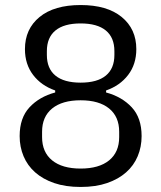

<svg xmlns="http://www.w3.org/2000/svg" viewBox="-20 -730 640 762"><path d="M300 12Q240 12 195 -3.5Q150 -19 119.5 -46Q89 -73 73.5 -110Q58 -147 58 -190Q58 -262 97 -304Q136 -346 199 -363V-371Q144 -390 111.5 -432.5Q79 -475 79 -535Q79 -615 137 -662.5Q195 -710 300 -710Q405 -710 463 -662.5Q521 -615 521 -535Q521 -475 488.5 -432.5Q456 -390 401 -371V-363Q464 -346 503 -304Q542 -262 542 -190Q542 -147 526.5 -110Q511 -73 480.5 -46Q450 -19 405 -3.5Q360 12 300 12ZM300 -61Q373 -61 413 -93.5Q453 -126 453 -186V-207Q453 -267 413 -299.5Q373 -332 300 -332Q227 -332 187 -299.5Q147 -267 147 -207V-186Q147 -126 187 -93.5Q227 -61 300 -61ZM300 -402Q366 -402 400 -430Q434 -458 434 -512V-527Q434 -581 400 -609Q366 -637 300 -637Q234 -637 200 -609Q166 -581 166 -527V-512Q166 -458 200 -430Q234 -402 300 -402Z"/></svg>

Font: IBM Plex Sans Arabic
Style: Regular
Weight: 400
Designer: Mike Abbink, Paul van der Laan, Pieter van Rosmalen, Wael Morcos, Khajak Apelian
Foundry: Bold Monday
Version: Version 1.005